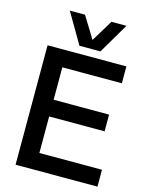

<svg xmlns="http://www.w3.org/2000/svg" viewBox="-134 -1005 839 1087"><g transform="rotate(15 285.5 -461.0)"><path d="M66 0V-700H528V-601H179V-411H504V-313H179V-99H546V0ZM469 -922 364 -744H241L137 -922H226L304 -795L381 -922Z"/></g></svg>

Font: Georama Medium
Style: Regular
Weight: 500
Designer: Jean-Baptiste Levee
Foundry: Production Type
Version: Version 1.000